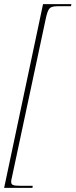

<svg xmlns="http://www.w3.org/2000/svg" viewBox="-43 -780 365 928"><path d="M-23 128H114L115 118H57C22 118 11 115 11 99C11 92 12 87 14 80L177 -684C190 -747 198 -750 245 -750H300L302 -760H165Z"/></svg>

Font: Noto Serif Display Condensed Thin
Style: Italic
Weight: 100
Width: 3
Italic angle: -12°
Designer: Monotype Design Team
Foundry: Monotype Imaging Inc.
Version: Version 2.009